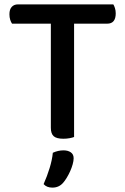

<svg xmlns="http://www.w3.org/2000/svg" viewBox="-20 -627 572 876"><path d="M318 -519V-2Q311 1 297.5 3.5Q284 6 269 6Q238 6 225 -5.5Q212 -17 212 -44V-519H35Q30 -526 26.5 -537Q23 -548 23 -562Q23 -584 33.5 -595.5Q44 -607 62 -607H497Q501 -601 504.5 -590Q508 -579 508 -566Q508 -519 469 -519ZM268 207Q249 229 219 229Q193 229 179 213Q195 177 206.5 139.5Q218 102 221 70Q245 59 270 59Q290 59 303 68Q316 77 316 95Q316 107 311.5 123Q307 139 300 154.5Q293 170 284.5 184Q276 198 268 207Z"/></svg>

Font: Baloo Thambi 2 Medium
Style: Regular
Weight: 500
Designer: Aadarsh Rajan and Ek Type
Foundry: Ek Type
Version: Version 1.640;hotconv 1.0.111;makeotfexe 2.5.65597; ttfautoh